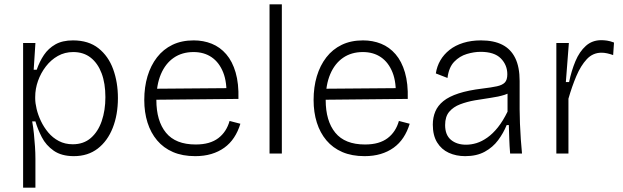

<svg xmlns="http://www.w3.org/2000/svg" viewBox="-20 -711 2885 889"><path d="M87 158V-258V-512H144L136 -388H150Q163 -426 183.5 -456.5Q204 -487 236.5 -505.5Q269 -524 318 -524Q390 -524 436 -487.5Q482 -451 504 -390.5Q526 -330 526 -257Q526 -180 502 -119Q478 -58 432.5 -23Q387 12 322 12Q265 12 229 -13Q193 -38 173.5 -76Q154 -114 144 -149H129Q134 -122 137 -92Q140 -62 142 -32.5Q144 -3 144 24V158ZM317 -43Q367 -43 400.5 -72Q434 -101 451 -150.5Q468 -200 468 -261Q468 -325 450.5 -371.5Q433 -418 400 -444Q367 -470 319 -470Q280 -470 248 -452Q216 -434 192.5 -403.5Q169 -373 156 -336.5Q143 -300 143 -262V-255Q143 -234 149.5 -206.5Q156 -179 169.5 -150.5Q183 -122 203.5 -97.5Q224 -73 252.5 -58Q281 -43 317 -43Z M884 12Q825 12 781 -7Q737 -26 707.5 -61Q678 -96 663 -143.5Q648 -191 648 -248Q648 -308 663 -358Q678 -408 707 -445.5Q736 -483 778.5 -503.5Q821 -524 877 -524Q922 -524 960.5 -508.5Q999 -493 1027.5 -460Q1056 -427 1071 -375.5Q1086 -324 1084 -253L681 -249V-300L1047 -303L1028 -260Q1032 -329 1013.5 -375.5Q995 -422 960 -446Q925 -470 876 -470Q823 -470 784.5 -443.5Q746 -417 725 -367.5Q704 -318 704 -248Q704 -151 748.5 -96.5Q793 -42 886 -42Q920 -42 946 -49.5Q972 -57 991 -71.5Q1010 -86 1023 -106Q1036 -126 1043 -151L1093 -138Q1082 -102 1063.5 -74Q1045 -46 1018.5 -27Q992 -8 958.5 2Q925 12 884 12Z M1228 0V-691H1285V0Z M1668 12Q1609 12 1565 -7Q1521 -26 1491.5 -61Q1462 -96 1447 -143.5Q1432 -191 1432 -248Q1432 -308 1447 -358Q1462 -408 1491 -445.5Q1520 -483 1562.5 -503.5Q1605 -524 1661 -524Q1706 -524 1744.5 -508.5Q1783 -493 1811.5 -460Q1840 -427 1855 -375.5Q1870 -324 1868 -253L1465 -249V-300L1831 -303L1812 -260Q1816 -329 1797.5 -375.5Q1779 -422 1744 -446Q1709 -470 1660 -470Q1607 -470 1568.5 -443.5Q1530 -417 1509 -367.5Q1488 -318 1488 -248Q1488 -151 1532.5 -96.5Q1577 -42 1670 -42Q1704 -42 1730 -49.5Q1756 -57 1775 -71.5Q1794 -86 1807 -106Q1820 -126 1827 -151L1877 -138Q1866 -102 1847.5 -74Q1829 -46 1802.5 -27Q1776 -8 1742.5 2Q1709 12 1668 12Z M2134 12Q2092 12 2058 -3.5Q2024 -19 2004 -51.5Q1984 -84 1984 -134Q1984 -167 1995.5 -194.5Q2007 -222 2033 -243Q2059 -264 2103.5 -278.5Q2148 -293 2214 -301Q2256 -306 2281 -311.5Q2306 -317 2317.5 -329Q2329 -341 2329 -367Q2329 -410 2299 -440.5Q2269 -471 2205 -471Q2175 -471 2141.5 -461Q2108 -451 2083 -425Q2058 -399 2052 -350L1998 -371Q2003 -404 2019 -431.5Q2035 -459 2061.5 -480Q2088 -501 2125 -512.5Q2162 -524 2207 -524Q2266 -524 2305.5 -504Q2345 -484 2365.5 -442.5Q2386 -401 2386 -336V-205Q2386 -176 2387.5 -139Q2389 -102 2391.5 -65.5Q2394 -29 2397 0H2342Q2339 -36 2338 -68Q2337 -100 2336 -132H2326Q2311 -95 2286.5 -62Q2262 -29 2224.5 -8.5Q2187 12 2134 12ZM2138 -41Q2162 -41 2186.5 -48.5Q2211 -56 2236.5 -74Q2262 -92 2285.5 -121.5Q2309 -151 2330 -194V-304L2359 -299Q2345 -281 2316.5 -272Q2288 -263 2252 -258Q2216 -253 2179 -246.5Q2142 -240 2110.5 -228Q2079 -216 2060 -193.5Q2041 -171 2041 -132Q2041 -86 2068 -63.5Q2095 -41 2138 -41Z M2556 0V-297V-512H2614L2600 -331H2615Q2626 -384 2644.5 -428Q2663 -472 2692.5 -498.5Q2722 -525 2764 -525Q2776 -525 2790.5 -523Q2805 -521 2823 -514L2819 -456Q2805 -461 2791.5 -464Q2778 -467 2765 -467Q2725 -467 2697 -437Q2669 -407 2648.5 -358.5Q2628 -310 2612 -254V0Z"/></svg>

Font: Bricolage Grotesque 96pt ExtraBold ExtraLight
Style: Regular
Weight: 250
Version: Version 1.001;gftools[0.9.33.dev8+g029e19f]